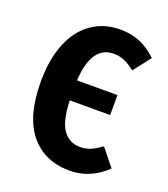

<svg xmlns="http://www.w3.org/2000/svg" viewBox="-109 -621 623 714"><g transform="rotate(20 202.5 -264.0)"><path d="M337 -114 392 -46Q328 15 248 15Q147 15 90.5 -54.5Q34 -124 34 -260Q34 -348 60 -412Q86 -476 134.5 -509.5Q183 -543 247 -543Q290 -543 325 -528.5Q360 -514 392 -483L339 -415Q317 -433 297 -441.5Q277 -450 254 -450Q167 -450 159 -310H319V-231H159Q162 -149 186.5 -115Q211 -81 254 -81Q277 -81 295.5 -89Q314 -97 337 -114Z"/></g></svg>

Font: Fira Sans Extra Condensed Medium
Style: Regular
Weight: 500
Width: 1
Designer: Carrois Corporate & Edenspiekermann AG
Foundry: Carrois Corporate GbR & Edenspiekermann AG
Version: Version 4.203